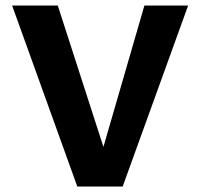

<svg xmlns="http://www.w3.org/2000/svg" viewBox="-20 -678 728 698"><path d="M664 -658 426 0H261L24 -658H190L356 -144L505 -658Z"/></svg>

Font: Ysabeau Ultrabold
Style: Regular
Weight: 800
Designer: Christian Thalmann (Catharsis Fonts)
Version: Version 0.003